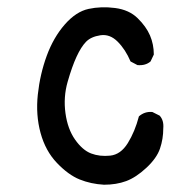

<svg xmlns="http://www.w3.org/2000/svg" viewBox="-20 -508 540 528"><path d="M266 0Q230 -2 199 -14.5Q168 -27 136.5 -60Q105 -93 91.5 -142.5Q78 -192 84 -248Q90 -304 108.5 -354.5Q127 -405 158 -440.5Q189 -476 223.5 -483.5Q258 -491 296.5 -486Q335 -481 358.5 -458Q382 -435 392.5 -410.5Q403 -386 403 -358L394 -339Q380 -327 358 -329L339 -339Q325 -372 303.5 -393.5Q282 -415 256 -411Q230 -407 216.5 -393Q203 -379 190.5 -352Q178 -325 166 -283Q154 -241 160 -197Q166 -153 186.5 -124Q207 -95 230.5 -86Q254 -77 283 -80Q312 -83 331.5 -114.5Q351 -146 362 -188Q378 -202 399 -200L419 -190Q431 -177 429 -155Q429 -126 420 -99.5Q411 -73 382.5 -46.5Q354 -20 327 -10Q300 0 266 0Z"/></svg>

Font: Kosefont JP
Style: Regular
Weight: 400
Designer: Nozomi Seto 瀬戸のぞみ
Version: Version 3.00;June 19, 2020